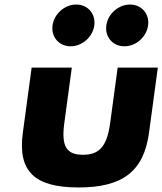

<svg xmlns="http://www.w3.org/2000/svg" viewBox="-20 -811 715 846"><path d="M315.9 -791C264.9 -791 218.4 -750 211.5 -699C204.6 -648 240.1 -607 291.1 -607C342.1 -607 388.6 -648 395.5 -699C402.4 -750 366.9 -791 315.9 -791ZM552.9 -791C501.9 -791 455.4 -750 448.5 -699C441.6 -648 477.1 -607 528.1 -607C579.1 -607 625.6 -648 632.5 -699C639.4 -750 603.9 -791 552.9 -791ZM119.4 -513H296.4L263.4 -269C249.7 -168 271.4 -129 345.4 -129C419.4 -129 451.7 -168 465.4 -269L498.4 -513H675.4L636.6 -226C613.3 -54 518 15 326 15C134 15 57.3 -54 80.6 -226Z"/></svg>

Font: Hussar Techniczny
Style: Bold 
Weight: 700
Foundry: Cannot Into Space Fonts
Version: Version 0.77